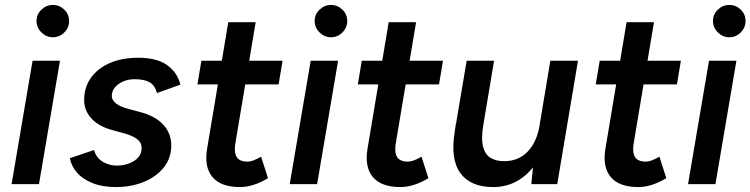

<svg xmlns="http://www.w3.org/2000/svg" viewBox="-20 -746 3041 778"><path d="M27 0 112 -500H223L138 0ZM194 -595Q168 -595 148 -614.5Q128 -634 128 -661Q128 -688 148 -707Q168 -726 194 -726Q221 -726 240.5 -707Q260 -688 260 -661Q260 -634 240.5 -614.5Q221 -595 194 -595Z M450 12Q395 12 355 -4Q315 -20 292 -46.5Q269 -73 263 -105L361 -138Q370 -106 396.5 -90.5Q423 -75 453 -75Q478 -75 501 -83Q524 -91 539 -107Q554 -123 554 -146Q554 -168 536 -182Q518 -196 482 -206L438 -218Q381 -233 351 -265.5Q321 -298 321 -340Q321 -393 349 -431.5Q377 -470 426 -491Q475 -512 540 -512Q616 -512 657.5 -482Q699 -452 711 -403L616 -369Q608 -400 586.5 -412.5Q565 -425 526 -425Q488 -425 460.5 -405.5Q433 -386 433 -356Q433 -341 450 -327Q467 -313 503 -304L544 -293Q610 -276 642 -240.5Q674 -205 674 -157Q674 -104 642.5 -66Q611 -28 560.5 -8Q510 12 450 12Z M953 12Q875 12 841 -28.5Q807 -69 819 -142L905 -656H1016L933 -161Q928 -126 940 -108.5Q952 -91 983 -91Q994 -91 1007 -96Q1020 -101 1038 -111L1066 -24Q1036 -6 1007.5 3Q979 12 953 12ZM780 -404 796 -500H1125L1109 -404Z M1154 0 1239 -500H1350L1265 0ZM1321 -595Q1295 -595 1275 -614.5Q1255 -634 1255 -661Q1255 -688 1275 -707Q1295 -726 1321 -726Q1348 -726 1367.5 -707Q1387 -688 1387 -661Q1387 -634 1367.5 -614.5Q1348 -595 1321 -595Z M1603 12Q1525 12 1491 -28.5Q1457 -69 1469 -142L1555 -656H1666L1583 -161Q1578 -126 1590 -108.5Q1602 -91 1633 -91Q1644 -91 1657 -96Q1670 -101 1688 -111L1716 -24Q1686 -6 1657.5 3Q1629 12 1603 12ZM1430 -404 1446 -500H1775L1759 -404Z M2133 0 2142 -92 2210 -500H2322L2238 0ZM1825 -228 1871 -500H1982L1939 -243ZM1939 -243Q1929 -184 1937.5 -151.5Q1946 -119 1968.5 -106Q1991 -93 2021 -93Q2079 -92 2117 -130.5Q2155 -169 2167 -240L2209 -238Q2196 -158 2163.5 -102.5Q2131 -47 2084 -17.5Q2037 12 1978 12Q1887 12 1845.5 -44.5Q1804 -101 1823 -215L1827 -243Z M2567 12Q2489 12 2455 -28.5Q2421 -69 2433 -142L2519 -656H2630L2547 -161Q2542 -126 2554 -108.5Q2566 -91 2597 -91Q2608 -91 2621 -96Q2634 -101 2652 -111L2680 -24Q2650 -6 2621.5 3Q2593 12 2567 12ZM2394 -404 2410 -500H2739L2723 -404Z M2768 0 2853 -500H2964L2879 0ZM2935 -595Q2909 -595 2889 -614.5Q2869 -634 2869 -661Q2869 -688 2889 -707Q2909 -726 2935 -726Q2962 -726 2981.5 -707Q3001 -688 3001 -661Q3001 -634 2981.5 -614.5Q2962 -595 2935 -595Z"/></svg>

Font: Figtree Light SemiBold
Style: Italic
Weight: 600
Italic angle: -9.5°
Version: Version 2.001;gftools[0.9.30]